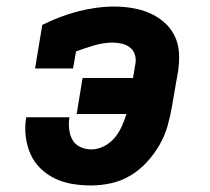

<svg xmlns="http://www.w3.org/2000/svg" viewBox="-20 -558 640 586"><path d="M259 8Q229 8 201 3.5Q173 -1 148 -13Q123 -25 103.5 -44Q84 -63 73 -88Q62 -113 58.5 -142Q55 -171 60 -200H192Q189 -182 191 -164Q193 -146 201 -131.5Q209 -117 225 -109.5Q241 -102 259 -102Q278 -102 297 -111.5Q316 -121 329.5 -137Q343 -153 351.5 -172Q360 -191 366 -210H214L232 -320H386L393 -362Q396 -376 392 -390Q388 -404 377.5 -412.5Q367 -421 353 -424.5Q339 -428 324 -428Q296 -428 267.5 -419.5Q239 -411 212 -401L203 -349H87L109 -482Q135 -495 162.5 -505.5Q190 -516 217 -523Q244 -530 272.5 -534Q301 -538 328 -538Q356 -538 383.5 -533.5Q411 -529 435.5 -518.5Q460 -508 480 -491Q500 -474 512 -450.5Q524 -427 526 -399.5Q528 -372 524 -344L505 -234Q500 -204 491.5 -174Q483 -144 467 -116Q451 -88 428.5 -63.5Q406 -39 378.5 -22.5Q351 -6 320 1Q289 8 259 8Z"/></svg>

Font: Iosevka Curly Slab XBdEx
Style: Italic
Weight: 800
Width: 7
Italic angle: -9°
Monospace: yes
Designer: Belleve Invis
Foundry: Belleve Invis
Version: Version 11.1.0; ttfautohint (v1.8.3)